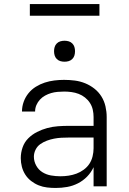

<svg xmlns="http://www.w3.org/2000/svg" viewBox="-20 -924 640 952"><path d="M256 8Q235 8 213.5 5.5Q192 3 172 -5Q152 -13 134.5 -26.5Q117 -40 105.5 -58Q94 -76 88.5 -97Q83 -118 83 -140Q83 -167 92 -193Q101 -219 120 -238Q139 -257 163.5 -269.5Q188 -282 214 -289Q240 -296 267 -298Q294 -300 321 -300H444V-344Q444 -362 440 -380Q436 -398 426 -413.5Q416 -429 401.5 -440.5Q387 -452 370 -458.5Q353 -465 334.5 -467.5Q316 -470 298 -470Q282 -470 265.5 -468.5Q249 -467 233.5 -462.5Q218 -458 203.5 -450Q189 -442 178 -430Q167 -418 160.5 -403Q154 -388 154 -371H89Q89 -396 97.5 -419.5Q106 -443 121.5 -462Q137 -481 158 -494Q179 -507 202 -514.5Q225 -522 249.5 -525Q274 -528 298 -528Q325 -528 351.5 -524.5Q378 -521 402.5 -511Q427 -501 448 -484.5Q469 -468 483 -445.5Q497 -423 503 -396.5Q509 -370 509 -344V0H444V-95Q432 -69 412 -48.5Q392 -28 366.5 -15Q341 -2 313 3Q285 8 256 8ZM279 -50Q300 -50 320 -53Q340 -56 359 -63Q378 -70 395 -82.5Q412 -95 423 -111.5Q434 -128 439 -148.5Q444 -169 444 -189V-242H321Q302 -242 284 -241Q266 -240 248 -236.5Q230 -233 212.5 -226.5Q195 -220 180 -209.5Q165 -199 156.5 -182Q148 -165 148 -147Q148 -124 159.5 -103Q171 -82 190.5 -70Q210 -58 233 -54Q256 -50 279 -50ZM300 -618Q289 -618 279 -621Q269 -624 261.5 -631.5Q254 -639 251 -649Q248 -659 248 -670Q248 -681 251 -691Q254 -701 261.5 -708.5Q269 -716 279 -719Q289 -722 300 -722Q311 -722 321 -719Q331 -716 338.5 -708.5Q346 -701 349 -691Q352 -681 352 -670Q352 -659 349 -649Q346 -639 338.5 -631.5Q331 -624 321 -621Q311 -618 300 -618ZM128 -846V-904H473V-846Z"/></svg>

Font: Iosevka Aile Light
Style: Regular
Weight: 300
Designer: Belleve Invis
Foundry: Belleve Invis
Version: Version 27.3.5; ttfautohint (v1.8.4)